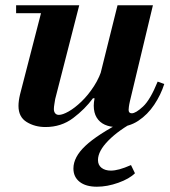

<svg xmlns="http://www.w3.org/2000/svg" viewBox="-20 -470 642 727"><path d="M152 11Q112 11 81 -8Q50 -27 50 -69Q50 -88 56 -113L143 -450H280L189 -95Q188 -88 186 -76.5Q184 -65 184 -57Q184 -47 189 -41Q194 -35 203 -35Q217 -35 240 -48Q263 -61 288.5 -85.5Q314 -110 336 -144Q358 -178 370 -220L339 -98H332Q302 -57 257 -23Q212 11 152 11ZM41 -420V-450H215V-420ZM422 11Q396 11 376.5 2Q357 -7 346 -25Q335 -43 335 -70Q335 -82 338 -97.5Q341 -113 351 -153L425 -450H559L472 -87Q469 -74 468 -65.5Q467 -57 467 -54Q467 -41 479 -41Q494 -41 521.5 -66.5Q549 -92 577 -161L602 -152Q589 -111 564 -73.5Q539 -36 503.5 -12.5Q468 11 422 11ZM347 237Q305 237 281.5 218.5Q258 200 258 168Q258 125 303 82.5Q348 40 448 -12H494Q430 22 390.5 62Q351 102 351 136Q351 155 364.5 165.5Q378 176 400 176Q414 176 432.5 171Q451 166 476 155L491 186Q470 207 428 222Q386 237 347 237Z"/></svg>

Font: Libre Bodoni
Style: Bold Italic
Weight: 700
Italic angle: -13°
Version: Version 2.005;gftools[0.9.23]